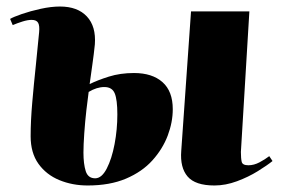

<svg xmlns="http://www.w3.org/2000/svg" viewBox="-20 -555 861 589"><path d="M249 14Q202 14 162 -2.5Q122 -19 98 -52.5Q74 -86 74 -137Q74 -184 79 -241.5Q84 -299 90 -355Q96 -411 100 -456Q102 -476 97 -485Q92 -494 77 -494Q65 -494 49 -489Q33 -484 19 -478L11 -497Q21 -503 47 -512Q73 -521 105 -528Q137 -535 164 -535Q218 -535 246.5 -504.5Q275 -474 271 -419Q268 -389 263.5 -358Q259 -327 255 -297Q279 -309 314 -320Q349 -331 391 -331Q447 -331 478.5 -303Q510 -275 510 -220Q510 -180 494.5 -139Q479 -98 447.5 -63Q416 -28 366.5 -7Q317 14 249 14ZM638 14Q579 14 555.5 -13.5Q532 -41 536 -92L566 -520H745L719 -89Q719 -69 721.5 -58.5Q724 -48 742 -48Q759 -48 776 -57Q793 -66 806 -76L816 -61Q800 -48 771 -30Q742 -12 707 1Q672 14 638 14ZM272 -8Q292 -8 307.5 -38Q323 -68 331.5 -113Q340 -158 340 -204Q340 -249 332 -268.5Q324 -288 300 -288Q277 -288 252 -273Q249 -252 245 -217Q241 -182 238.5 -146Q236 -110 236 -87Q236 -52 243 -30Q250 -8 272 -8Z"/></svg>

Font: Literata 72pt ExtraBold
Style: Italic
Weight: 800
Italic angle: -2°
Designer: Latin by Veronika Burian and Jose Scaglione. Greek by Irene Vlachou. Cyrillic by Vera Evstafieva
Foundry: TypeTogether
Version: Version 3.002